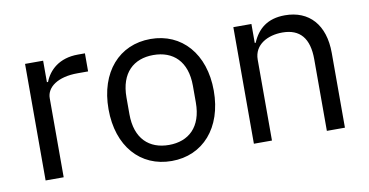

<svg xmlns="http://www.w3.org/2000/svg" viewBox="-59 -676 1607 837"><g transform="rotate(-10 745.0 -258.0)"><path d="M165 0V-350C165 -399 216 -436 303 -436H350V-516H319C235 -516 189 -470 170 -421H165V-516H85V0Z M642 12C780 12 875 -94 875 -258C875 -422 780 -528 642 -528C503 -528 409 -422 409 -258C409 -94 503 12 642 12ZM642 -59C555 -59 495 -112 495 -221V-295C495 -404 555 -457 642 -457C729 -457 789 -404 789 -295V-221C789 -112 729 -59 642 -59Z M1087 0V-358C1087 -425 1149 -456 1213 -456C1291 -456 1330 -410 1330 -317V0H1410V-331C1410 -456 1344 -528 1237 -528C1160 -528 1116 -491 1091 -432H1087V-516H1007V0Z"/></g></svg>

Font: IBMKR
Style: Regular
Weight: 400
Designer: Mike Abbink; Paul van der Laan; Pieter van Rosmalen; Wujin Sim; Chorong Kim; Dohee Lee;
Foundry: Sandoll Inc.
Version: Version 1.002